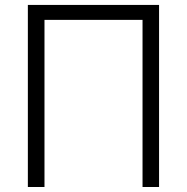

<svg xmlns="http://www.w3.org/2000/svg" viewBox="-20 -747 747 767"><path d="M91.3 -727.3H615.4V0H549.4V-667.6H157.7V0H91.3Z"/></svg>

Font: Inter P Light
Style: Regular
Weight: 300
Designer: Rasmus Andersson
Foundry: rsms
Version: Version 3.018;git-588b23468